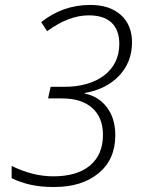

<svg xmlns="http://www.w3.org/2000/svg" viewBox="-20 -744 591 774"><path d="M344.2 -724.1Q422.4 -724.1 467.3 -683.6Q512.2 -643.1 512.2 -573.2Q512.2 -493.7 460.2 -438.7Q408.2 -383.8 320.8 -369.1V-367.2Q377.9 -355.5 411.4 -310.8Q444.8 -266.1 444.8 -198.7Q444.8 -101.1 377.4 -45.7Q310.1 9.8 199.7 9.8Q195.8 9.8 191.9 9.8Q99.1 9.8 26.9 -25.9V-75.2Q111.8 -33.2 194.8 -33.2Q291 -33.2 343 -76.9Q395 -120.6 395 -200.2Q395 -270.5 351.8 -308.8Q308.6 -347.2 231 -347.2H173.8L184.1 -394H237.8Q339.4 -394 400.4 -440.4Q460.9 -487.3 460.9 -566.9Q460.9 -623 429.7 -652.6Q398.4 -682.1 337.9 -682.1Q256.8 -682.1 169.9 -618.2L146 -654.8Q233.4 -724.1 344.2 -724.1Z"/></svg>

Font: Open Sans Hebrew Light
Style: Italic
Weight: 300
Italic angle: -12°
Foundry: Ascender Corporation, Yanek Iontef
Version: Version 2.001;PS 002.001;hotconv 1.0.70;makeotf.lib2.5.58329